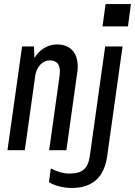

<svg xmlns="http://www.w3.org/2000/svg" viewBox="-20 -740 665 946"><path d="M16.8 0 88.8 -511H147.5L149.5 -453.8Q168.8 -486.5 198.6 -503.8Q228.5 -521 260.5 -521Q309.2 -521 336.1 -492.5Q363 -464 363 -411Q363 -395.8 360 -377.8L307 0H222.2L273.8 -368Q274 -373.8 274.5 -378.8Q275 -383.8 275 -388.5Q275 -442.5 225 -442.5Q198.8 -442.5 178.9 -421.5Q159 -400.5 153.8 -368L102.2 0ZM334 186Q301.5 186 271 178.1Q240.5 170.2 221.2 157.5L230.2 90Q248.5 99.8 273.1 107.5Q297.8 115.2 322.8 115.2Q370.5 115.2 393.4 95Q416.2 74.8 422.5 28.8L498.2 -511H583.8L508 30Q485.8 186 334 186ZM485 -610 500.2 -720H625L610.5 -610Z"/></svg>

Font: Chivo Mono Medium
Style: Italic
Weight: 500
Italic angle: -8.05°
Monospace: yes
Designer: Hector Gatti
Foundry: Omnibus-Type
Version: Version 1.008